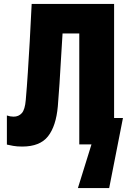

<svg xmlns="http://www.w3.org/2000/svg" viewBox="-20 -734 645 976"><path d="M93 11Q66 11 47 7.5Q28 4 15 1V-147Q32 -141 49 -141Q75 -141 91 -159Q107 -177 111 -226Q117 -295 121.5 -365.5Q126 -436 131 -520.5Q136 -605 141 -714H560V-134H605L535 222H376L445 0H383V-564H298Q293 -487 289.5 -425.5Q286 -364 282.5 -308.5Q279 -253 274 -194Q265 -93 224 -41Q183 11 93 11Z"/></svg>

Font: Noto Sans Mono Black
Style: Regular
Weight: 900
Designer: Monotype Design Team
Foundry: Monotype Imaging Inc.
Version: Version 2.014